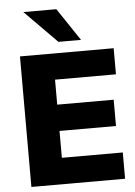

<svg xmlns="http://www.w3.org/2000/svg" viewBox="-62 -987 726 1033"><g transform="rotate(-5 301.5 -470.5)"><path d="M65 0V-705H571V-564H242V-429H547V-287H242V-142H571V0ZM278 -765 104 -941H282L400 -765Z"/></g></svg>

Font: Mulish Black
Style: Regular
Weight: 900
Designer: Vernon Adams
Foundry: Vernon Adams
Version: Version 3.603; ttfautohint (v1.8.3)